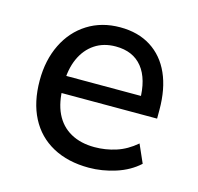

<svg xmlns="http://www.w3.org/2000/svg" viewBox="-82 -597 715 693"><g transform="rotate(15 275.0 -250.5)"><path d="M306 9Q228 9 171 -22Q114 -53 84 -111Q54 -169 54 -250Q54 -326 83 -385Q112 -444 164.5 -477Q217 -510 286 -510Q353 -510 401 -479.5Q449 -449 474 -393Q499 -337 499 -259V-226H124V-290H438L422 -272Q422 -353 387.5 -396Q353 -439 288 -439Q243 -439 210 -417Q177 -395 159 -355Q141 -315 141 -260V-252Q141 -191 160.5 -150.5Q180 -110 217.5 -89Q255 -68 307 -68Q348 -68 387 -80.5Q426 -93 461 -123L491 -55Q456 -23 406 -7Q356 9 306 9Z"/></g></svg>

Font: Nunitoga
Style: Medium
Weight: 500
Designer: Vernon Adams
Foundry: Vernon Adams
Version: Version 1.0